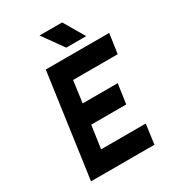

<svg xmlns="http://www.w3.org/2000/svg" viewBox="-210 -1008 1017 1125"><g transform="rotate(-30 298.5 -445.5)"><path d="M336 -751H471L389 -891H236ZM70 0H499L517 -133H215L237 -287H474L493 -420H256L276 -567H578L597 -700H168Z"/></g></svg>

Font: Unageo
Style: Bold-Italic
Weight: 700
Designer: Richard Sepsi
Foundry: Richard Sepsi
Version: Version 2.000